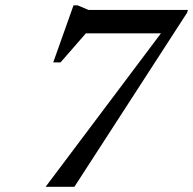

<svg xmlns="http://www.w3.org/2000/svg" viewBox="-20 -714 738 734"><path d="M258 -586.5 327 -608 211.5 -475.5H183.5L261 -693.5H277L318.5 -676H698.5L695 -665L264.5 0H154.5L617 -615.5L612.5 -586.5Z"/></svg>

Font: Newsreader 16pt Medium
Style: Italic
Weight: 500
Italic angle: -17°
Designer: Hugues Gentile
Foundry: Production Type
Version: Version 1.003